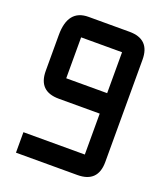

<svg xmlns="http://www.w3.org/2000/svg" viewBox="-128 -772 744 861"><g transform="rotate(20 244.0 -342.0)"><path d="M341.8 0H48.8V-97.7H341.8V-293H146.5Q48.8 -293 48.8 -390.6V-561.5Q48.8 -683.6 146.5 -683.6H341.8Q439.5 -683.6 439.5 -585.9V-97.7Q439.5 0 341.8 0ZM146.5 -390.6H341.8V-585.9H146.5Z"/></g></svg>

Font: BabelStone Runic Berhtwald
Style: Regular
Weight: 400
Designer: Andrew West
Foundry: BabelStone
Version: Version 7.004;November 9, 2023